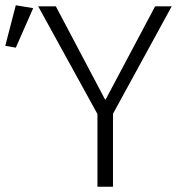

<svg xmlns="http://www.w3.org/2000/svg" viewBox="-70 -709 677 729"><path d="M582 -685 359 -277V0H300V-276L75 -685H142L329 -331H331L519 -685ZM-50 -535 -10 -689 56 -678 -10 -528Z"/></svg>

Font: Jldddboxgfspflltxgxzjzlszac
Style: Regular
Weight: 300
Designer: Carrois Corporate & Edenspiekermann
Foundry: Carrois Corporate GbR & Edenspiekermann AG
Version: Version 2.001